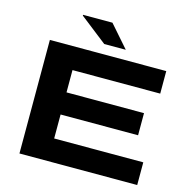

<svg xmlns="http://www.w3.org/2000/svg" viewBox="-124 -1000 1112 1122"><g transform="rotate(15 432.5 -439.5)"><path d="M535.2 -746.1H404.8L241.2 -874V-878.9H418.9ZM91.8 0V-687H795.9V-550.8H265.1V-416H733.9V-282.2H265.1V-137.2H804.2V0Z"/></g></svg>

Font: Archivo Expanded
Style: Bold
Weight: 700
Width: 7
Designer: Hector Gatti
Foundry: Omnibus-Type
Version: Version 2.001